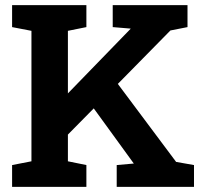

<svg xmlns="http://www.w3.org/2000/svg" viewBox="-20 -731 794 751"><path d="M713.4 -625 646.5 -611.8 440.9 -402.8 668.9 -97.7 738.8 -85.4V0H436.5V-85.4L502.9 -91.3H503.4L346.7 -307.1L245.6 -204.6V-100.1L317.9 -85.4V0H27.3V-85.4L103 -100.1V-610.4L27.3 -625V-710.9H317.9V-625L245.6 -610.4V-365.7L490.2 -617.7L491.2 -619.1L420.9 -625V-710.9H713.4Z"/></svg>

Font: Battambang
Style: Bold
Weight: 700
Designer: Danh Hong
Version: Version 8.002; ttfautohint (v1.8.3)